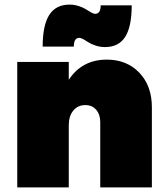

<svg xmlns="http://www.w3.org/2000/svg" viewBox="-20 -817 722 837"><path d="M55.2 0V-546.9H279.8V-469.2Q337.9 -557.1 445.8 -557.1Q532.7 -557.1 587.4 -500Q642.1 -442.9 642.1 -349.1V0H417V-284.2Q417 -318.4 399.2 -338.6Q381.3 -358.9 352.1 -358.9Q319.3 -358.9 299.6 -335Q279.8 -311 279.8 -271V0ZM166 -613.8Q166 -707 194.8 -752Q223.6 -796.9 283.2 -796.9Q304.2 -796.9 323.5 -790.5Q342.8 -784.2 354 -776.9Q365.2 -769.5 376.5 -763.2Q387.7 -756.8 395 -756.8Q418.9 -756.8 418.9 -793.9H554.2Q554.2 -701.2 525.9 -656.5Q497.6 -611.8 438 -611.8Q416.5 -611.8 397.2 -618.2Q377.9 -624.5 366.7 -631.8Q355.5 -639.2 344.2 -645.5Q333 -651.9 325.2 -651.9Q301.8 -651.9 301.8 -613.8Z"/></svg>

Font: Trueno Black
Style: Regular
Weight: 900
Designer: Julieta Ulanovsky
Foundry: Julieta Ulanovsky
Version: Version 3.001b | FøM Fix